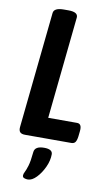

<svg xmlns="http://www.w3.org/2000/svg" viewBox="-102 -752 590 1036"><g transform="rotate(10 193.5 -233.5)"><path d="M72 0Q52 0 44 -9Q36 -18 38 -37L104 -673Q107 -702 161 -702H186Q239 -702 237 -672L179 -112H337Q365 -112 360 -70L357 -42Q354 -19 347 -9.5Q340 0 325 0ZM128 235Q118 235 108.5 231.5Q99 228 99 218Q99 209 105 198Q111 187 119 161.5Q127 136 132 83Q136 51 186 51Q232 51 232 79Q232 113 215.5 149Q199 185 175 210Q151 235 128 235Z"/></g></svg>

Font: Asap Condensed Condensed SemiBold
Style: Italic
Weight: 600
Width: 3
Italic angle: -6°
Designer: Pablo Cosgaya
Foundry: Omnibus-Type
Version: Version 3.001; ttfautohint (v1.8.4.7-5d5b)